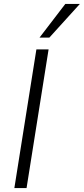

<svg xmlns="http://www.w3.org/2000/svg" viewBox="-20 -956 426 976"><path d="M53 0 165 -705H227L115 0ZM181 -765 312 -936H386L231 -765Z"/></svg>

Font: Nunito Sans Light
Style: Italic
Weight: 300
Italic angle: -9°
Designer: Vernon Adams
Foundry: Vernon Adams
Version: Version 3.006; ttfautohint (v1.8.3)